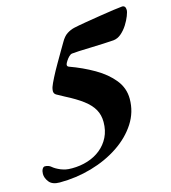

<svg xmlns="http://www.w3.org/2000/svg" viewBox="-102 -712 741 833"><g transform="rotate(-15 269.0 -295.5)"><path d="M64.4 38Q31.1 38 17 20Q2.9 2.1 2.9 -16.4Q2.9 -29 7.7 -37.8Q12.5 -46.5 19.5 -46.5Q36 -46.5 47.7 -36.3Q59.4 -26 82.1 -16.4Q92.7 -12.4 103.1 -10Q113.6 -7.6 132.2 -7.6Q168.9 -7.6 202.1 -18Q235.3 -28.4 260.6 -48.8Q286 -69.3 300.7 -98.8Q315.5 -128.3 315.5 -166.8Q315.5 -198.2 301.6 -223Q287.7 -247.7 258.2 -270.1Q228.7 -292.4 181.5 -316.4Q157.1 -329 147.3 -335.1Q137.5 -341.1 137.5 -352.6Q137.5 -357.6 138.5 -361.5Q139.5 -365.4 140.5 -369.8Q145.5 -384 158.5 -409.3Q171.4 -434.7 187.7 -462.7Q204 -490.8 217.4 -513.8Q230.8 -536.7 235.9 -545.3Q249.2 -569.4 265.2 -579.7Q281.3 -590.1 298.9 -594.1Q318.6 -598.5 350.9 -603.9Q383.2 -609.3 418.7 -615Q454.1 -620.7 482.8 -624.7Q511.5 -628.7 522.7 -629.5Q538.4 -629.5 538.4 -609.6Q538.4 -601.3 531.5 -583.6Q524.6 -565.9 512.5 -546.6Q500.3 -527.4 484 -513.4Q467.7 -499.4 448.8 -497.5Q431.5 -496.5 403.4 -494.9Q375.4 -493.4 345.6 -492.7Q315.8 -492 292.2 -490.8Q268.5 -489.6 260 -488.5Q253.2 -487.5 245.9 -480.2Q238.6 -472.9 233 -464.2Q227.4 -455.5 225.7 -450.5Q222.8 -440.7 231.9 -437.2Q290 -416.3 340.1 -387.3Q390.1 -358.4 420.7 -320.4Q451.2 -282.5 451.2 -234.2Q451.2 -174.9 419.2 -125.3Q387.2 -75.6 332.4 -38.8Q277.5 -2 208 18Q138.5 38 64.4 38Z"/></g></svg>

Font: EB Garamond
Style: Italic
Weight: 400
Italic angle: -17.2°
Designer: Georg Duffner and Octavio Pardo
Foundry: Georg Duffner
Version: Version 1.001